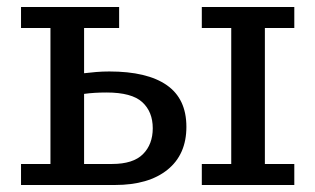

<svg xmlns="http://www.w3.org/2000/svg" viewBox="-20 -528 900 548"><path d="M284 -264Q266 -264 250 -263Q234 -262 220 -260V-60H300Q360 -60 388 -88Q416 -116 416 -162Q416 -209 386 -236.5Q356 -264 284 -264ZM40 -448V-508H320V-448H220V-319Q236 -321 254.5 -322.5Q273 -324 292 -324Q400 -324 456 -285Q512 -246 512 -166Q512 -87 458 -43.5Q404 0 308 0H40V-60H124V-448ZM556 -448V-508H820V-448H736V-60H820V0H556V-60H640V-448Z"/></svg>

Font: Source Serif 4 Caption
Style: Regular
Weight: 400
Designer: Frank Grießhammer
Foundry: Adobe Systems Incorporated
Version: Version 4.004;hotconv 1.0.117;makeotfexe 2.5.65602